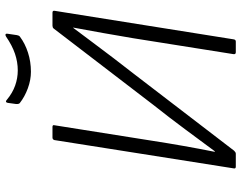

<svg xmlns="http://www.w3.org/2000/svg" viewBox="-108 -754 863 686"><g transform="rotate(-90 323.0 -411.5)"><path d="M70 0Q62 0 64 -8L165 -648Q167 -655 174 -655H212Q220 -655 218 -648L162 -295Q154 -243 144 -186.5Q134 -130 123 -75H125Q162 -125 203.5 -181Q245 -237 291 -295L563 -650Q565 -653 568 -654Q571 -655 574 -655H620Q628 -655 627 -648L525 -8Q524 0 517 0H479Q471 0 472 -8L529 -367Q538 -420 547.5 -474Q557 -528 567 -581H566Q542 -549 514 -511.5Q486 -474 457.5 -436.5Q429 -399 403 -366L127 -6Q124 -3 121.5 -1.5Q119 0 116 0ZM409 -732Q380 -732 350 -743Q320 -754 297 -772Q293 -776 294 -786L298 -815Q299 -820 302 -821Q305 -822 309 -818Q333 -798 359.5 -788.5Q386 -779 414 -779Q444 -779 473.5 -789Q503 -799 535 -821Q540 -824 543 -822.5Q546 -821 545 -816L540 -782Q539 -778 538 -775.5Q537 -773 534 -771Q510 -753 477.5 -742.5Q445 -732 409 -732Z"/></g></svg>

Font: Sofia Sans Light
Style: Italic
Weight: 300
Italic angle: -9°
Version: Version 4.100-B